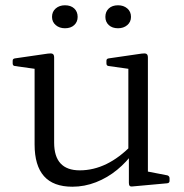

<svg xmlns="http://www.w3.org/2000/svg" viewBox="-20 -699 697 727"><path d="M540 -162V-24L521 -53L614 -35Q622 -32 622 -24V-14Q622 -6 613 -5L481 7Q475 8 471.5 5Q468 2 468 -6V-119L466 -128V-162ZM254 8Q182 8 146.5 -32Q111 -72 111 -152V-319H185V-159Q185 -54 282 -54Q386 -54 479 -150L486 -123Q460 -86 423.5 -56Q387 -26 343.5 -9Q300 8 254 8ZM466 -162V-319H540V-162ZM111 -319V-465L129 -436L36 -449Q28 -450 28 -459V-469Q28 -477 37 -478L161 -496Q174 -498 179.5 -495Q185 -492 185 -481V-319ZM466 -319V-465L484 -436L391 -449Q383 -450 383 -459V-469Q383 -477 392 -478L516 -496Q529 -498 534.5 -495Q540 -492 540 -481V-319ZM226 -592Q205 -592 191 -604Q177 -616 177 -635Q177 -655 191 -667Q205 -679 226 -679Q248 -679 261 -667Q274 -655 274 -635Q274 -616 261 -604Q248 -592 226 -592ZM427 -592Q405 -592 392 -604Q379 -616 379 -635Q379 -655 392 -667Q405 -679 427 -679Q448 -679 462 -667Q476 -655 476 -635Q476 -616 462 -604Q448 -592 427 -592Z"/></svg>

Font: Hahmlet Light
Style: Regular
Weight: 300
Designer: Minjoo Ham & Mark Frömberg
Foundry: hypertype
Version: Version 1.002